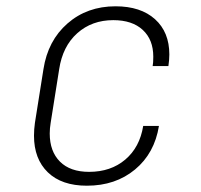

<svg xmlns="http://www.w3.org/2000/svg" viewBox="-20 -580 640 610"><path d="M88 -149Q88 -169 91 -190L118 -360Q132 -451 194.5 -505.5Q257 -560 347 -560Q427 -560 472.5 -519Q518 -478 518 -407Q518 -390 515 -370H465Q467 -380 467 -400Q467 -454 433.5 -485Q400 -516 340 -516Q272 -516 225.5 -474.5Q179 -433 168 -360L141 -190Q138 -172 138 -156Q138 -99 170.5 -66.5Q203 -34 263 -34Q332 -34 378 -73Q424 -112 435 -180H485Q471 -93 409 -41.5Q347 10 256 10Q176 10 132 -32.5Q88 -75 88 -149Z"/></svg>

Font: JetBrains Mono Extra Light
Style: Italic
Weight: 200
Italic angle: -9°
Monospace: yes
Designer: Philipp Nurullin, Konstantin Bulenkov
Foundry: JetBrains
Version: 2.002